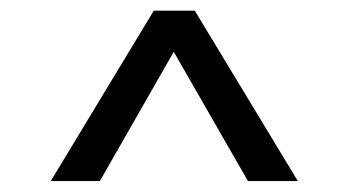

<svg xmlns="http://www.w3.org/2000/svg" viewBox="-20 -881 655 361"><path d="M346.2 -861 540 -540.5H446.2L306.7 -783.6L167.7 -540.5H75.4L269.2 -861Z"/></svg>

Font: FiraCode Nerd Font Mono
Style: Regular
Weight: 400
Monospace: yes
Designer: Carrois Corporate, Edenspiekermann AG, Nikita Prokopov
Foundry: Carrois Corporate, Edenspiekermann AG, Nikita Prokopov
Version: Version 6.002;Nerd Fonts 3.4.0